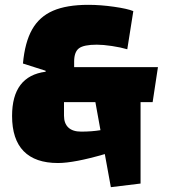

<svg xmlns="http://www.w3.org/2000/svg" viewBox="-20 -660 704 795"><path d="M612 -237H562V100L439 115L414 -22Q287 15 220 15Q126 15 78 -34Q30 -83 30 -180Q30 -345 169 -363V-367L75 -397Q83 -485 113 -538Q143 -591 199.5 -615.5Q256 -640 346 -640Q396 -640 452 -632Q508 -624 532 -614L507 -456Q480 -464 443.5 -469.5Q407 -475 381 -475Q327 -475 307 -460Q287 -445 287 -405V-382H634ZM375 -237H245V-181Q245 -149 263 -132Q281 -115 316 -115Q360 -115 396 -121Z"/></svg>

Font: Changa Black
Style: Regular
Weight: 900
Designer: Eduardo Rodriguez Tunni
Foundry: Eduardo Rodriguez Tunni
Version: Version 2.001; ttfautohint (v1.5.10-5e6f)